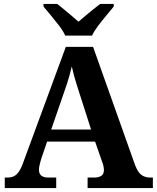

<svg xmlns="http://www.w3.org/2000/svg" viewBox="-20 -951 793 971"><path d="M4.1 0V-53H16.1Q34.4 -53 48.1 -58.7Q61.8 -64.4 73.6 -80.3Q85.3 -96.1 96.2 -125.8L312.9 -714H450.7L663.9 -114.1Q672.5 -92 683.2 -78.5Q694 -64.9 708.4 -59Q722.9 -53 741.3 -53H753.1V0H423V-53H455.9Q477.8 -53 491.6 -61.3Q505.5 -69.6 505.5 -91.2Q505.5 -99.5 503.9 -107.3Q502.3 -115.1 500.2 -122.5Q498.1 -129.9 495.7 -135.1L460.9 -234.9H218.2L188.9 -149.1Q186.5 -141.1 183.7 -130.8Q180.8 -120.4 178.9 -110.5Q177 -100.5 177 -92.2Q177 -73 188.6 -63Q200.2 -53 226.2 -53H264.3V0ZM239 -296H440.6L381.5 -480.2Q374.4 -503.3 367.2 -525.4Q360.1 -547.4 354 -569.8Q348 -592.2 343.1 -615Q338.1 -592.8 331.9 -571.4Q325.7 -550.1 319.2 -528.8Q312.6 -507.5 304.1 -484.6ZM309.8 -771Q299.8 -794 279.5 -820.5Q259.1 -847 237.5 -873Q215.9 -899 199.9 -918V-931H269.1Q283.4 -920.6 302.7 -904.2Q322 -887.8 342.1 -871.3Q362.1 -854.8 377.1 -841.2Q392.1 -854.8 412.1 -871.3Q432.1 -887.8 452.2 -904.2Q472.3 -920.6 486.1 -931H555.2V-918Q540.2 -899 518.1 -873Q496 -847 476.2 -820.5Q456.4 -794 445.4 -771Z"/></svg>

Font: Noto Serif Hebrew
Style: Regular
Weight: 400
Designer: Monotype Design Team
Foundry: Monotype Imaging Inc.
Version: Version 2.003